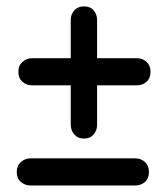

<svg xmlns="http://www.w3.org/2000/svg" viewBox="-20 -652 523 602"><path d="M37.5 -427Q37.5 -446.5 50.5 -458Q63.5 -469.5 81 -469.5H409.5Q427 -469.5 439.5 -458Q452 -446.5 452 -427Q452 -406.5 439.5 -395.5Q427 -384.5 409.5 -384.5H80Q63 -384.5 50.2 -395.8Q37.5 -407 37.5 -427ZM243.1 -217.5Q224.1 -217.5 212.9 -230.5Q201.8 -243.5 201.8 -261V-589.5Q201.8 -607 212.9 -619.5Q224.1 -632 243.1 -632Q263 -632 273.7 -619.5Q284.4 -607 284.4 -589.5V-260Q284.4 -243 273.4 -230.2Q262.5 -217.5 243.1 -217.5ZM32.5 -113Q32.5 -132.5 45.5 -144Q58.5 -155.5 76 -155.5H404.5Q422 -155.5 434.5 -144Q447 -132.5 447 -113Q447 -92.5 434.5 -81.5Q422 -70.5 404.5 -70.5H75Q58 -70.5 45.2 -81.8Q32.5 -93 32.5 -113Z"/></svg>

Font: Fraunces 144pt S100 SemiBold
Style: Regular
Weight: 600
Version: Version 1.000; ttfautohint (v1.8.3)